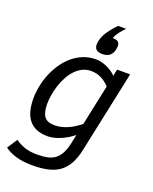

<svg xmlns="http://www.w3.org/2000/svg" viewBox="-174 -852 907 1138"><g transform="rotate(20 279.5 -282.5)"><path d="M424.8 3.9Q413.6 56.6 394 92.5Q374.5 128.4 344.5 150.9Q314.5 173.3 272.2 183.1Q230 192.9 173.8 192.9Q111.3 192.9 67.9 179.4Q24.4 166 -2.9 145L39.1 81.1Q66.4 100.6 99.1 111.8Q131.8 123 176.8 123Q215.3 123 243.4 116.9Q271.5 110.8 291.5 95.2Q311.5 79.6 325 53Q338.4 26.4 347.2 -15.1L357.9 -65.9Q340.8 -51.8 321.3 -39.8Q301.8 -27.8 281 -19Q260.3 -10.3 239.3 -5.1Q218.3 0 198.2 0Q155.8 0 126.2 -13.4Q96.7 -26.9 78.4 -51Q60.1 -75.2 52 -108.6Q43.9 -142.1 43.9 -182.1Q43.9 -219.7 51.8 -259.8Q59.6 -299.8 75.2 -338.1Q90.8 -376.5 113.8 -410.6Q136.7 -444.8 167 -470.7Q197.3 -496.6 234.4 -511.7Q271.5 -526.9 315.9 -526.9Q331.1 -526.9 348.1 -522.9Q365.2 -519 382.1 -511.7Q398.9 -504.4 414.8 -493.9Q430.7 -483.4 442.9 -470.2L452.1 -512.2H534.2ZM428.2 -397Q403.8 -423.3 375 -437.7Q346.2 -452.1 311 -452.1Q280.8 -452.1 255.6 -439.2Q230.5 -426.3 210.7 -404.8Q190.9 -383.3 176 -355.2Q161.1 -327.1 151.4 -296.9Q141.6 -266.6 136.7 -236.3Q131.8 -206.1 131.8 -180.2Q131.8 -125 150.9 -100.1Q169.9 -75.2 214.8 -75.2Q237.3 -75.2 258.5 -80.3Q279.8 -85.4 299.8 -94.5Q319.8 -103.5 338.4 -115.5Q356.9 -127.4 374 -141.1ZM419.4 -757.8Q400.9 -739.3 385.5 -718.5Q370.1 -697.8 363.3 -679.2Q385.7 -679.2 397 -671.1Q408.2 -663.1 408.2 -645Q408.2 -626.5 402.1 -609.6Q396 -592.8 382.3 -582Q365.2 -568.8 337.4 -568.8Q287.1 -568.8 287.1 -610.8Q287.1 -629.9 293.2 -647.9Q299.3 -666 309.1 -683.1Q318.4 -698.2 333.5 -717.5Q348.6 -736.8 369.1 -757.8Z"/></g></svg>

Font: Lorenzo Sans
Style: Italic
Weight: 400
Italic angle: -12°
Foundry: Intel Corporation
Version: Version 1.00; ttfautohint (v1.5)